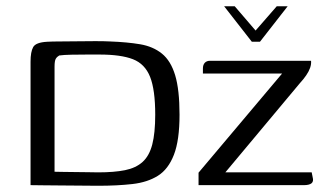

<svg xmlns="http://www.w3.org/2000/svg" viewBox="-20 -594 1040 616"><path d="M699 -574H733L800 -496L868 -574H903L814 -460H788ZM556 -226Q556 -144 538 -97.5Q520 -51 486.5 -30Q453 -9 404.5 -3.5Q356 2 295 2Q266 2 234.5 1.5Q203 1 172.5 1Q142 1 117.5 0.5Q93 0 78 0V-396Q78 -428 86.5 -443Q95 -458 131 -460Q147 -461 173 -461Q199 -461 228.5 -461.5Q258 -462 286 -462Q314 -462 333 -461Q388 -459 429.5 -452Q471 -445 499.5 -422Q528 -399 542 -352.5Q556 -306 556 -226ZM155 -43Q162 -43 180.5 -42.5Q199 -42 221 -42Q243 -42 263.5 -41.5Q284 -41 295 -41Q346 -41 381 -48Q416 -55 437.5 -74.5Q459 -94 468.5 -130.5Q478 -167 478 -226Q478 -306 461.5 -347.5Q445 -389 406.5 -404Q368 -419 299 -419Q285 -419 259.5 -419Q234 -419 209 -418.5Q184 -418 170 -416Q163 -412 159 -405.5Q155 -399 155 -380ZM703 -41H980L983 -26Q987 -12 979.5 -6Q972 0 955 0H617V-40L885 -358H631V-374Q631 -386 637 -392.5Q643 -399 654 -399H978Q979 -388 975 -376.5Q971 -365 962.5 -352.5Q954 -340 942 -327Z"/></svg>

Font: Genos Thin
Style: Regular
Weight: 400
Version: Version 1.010